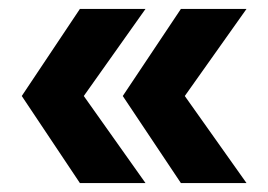

<svg xmlns="http://www.w3.org/2000/svg" viewBox="-20 -486 606 434"><path d="M388.9 -465.8 257.5 -269 388.9 -72.2H537.2L397.7 -269L537.2 -465.8ZM160.6 -465.8 29.2 -269 160.6 -72.2H308.9L169.4 -269L308.9 -465.8Z"/></svg>

Font: Overused Grotesk Light
Style: Regular
Weight: 300
Designer: RandomMaerks
Version: Version 0.005